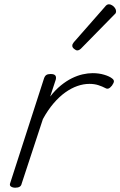

<svg xmlns="http://www.w3.org/2000/svg" viewBox="-20 -860 561 895"><path d="M51 15Q39 15 31 9.5Q23 4 28 -8L185 -494Q189 -506 196 -510.5Q203 -515 216 -515Q232 -515 237.5 -508.5Q243 -502 240 -489L214 -410Q238 -441 264 -462Q290 -483 315.5 -495.5Q341 -508 365.5 -513.5Q390 -519 412 -519Q441 -519 466 -511.5Q491 -504 503 -494Q511 -488 511 -481Q511 -474 502 -461Q493 -450 486 -447.5Q479 -445 472 -449Q457 -457 438.5 -463Q420 -469 397 -469Q369 -469 340.5 -459Q312 -449 284 -429Q256 -409 229.5 -378Q203 -347 180 -305L81 -4Q79 6 71.5 10.5Q64 15 51 15ZM340 -625Q334 -625 325.5 -632Q317 -639 317 -646Q317 -651 318.5 -654.5Q320 -658 324 -663L468 -827Q474 -835 478.5 -837.5Q483 -840 488 -840Q495 -840 503 -835Q511 -830 516 -822.5Q521 -815 521 -808Q521 -803 519.5 -799.5Q518 -796 513 -792L358 -634Q349 -625 340 -625Z"/></svg>

Font: Playwrite RO ExtraLight
Style: Regular
Weight: 250
Version: Version 1.002